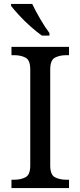

<svg xmlns="http://www.w3.org/2000/svg" viewBox="-20 -951 407 971"><path d="M38 0V-42H51Q85 -42 109 -54.5Q133 -67 133 -114V-600Q133 -647 109 -659.5Q85 -672 51 -672H38V-714H329V-672H316Q282 -672 258 -659.5Q234 -647 234 -600V-114Q234 -67 258 -54.5Q282 -42 316 -42H329V0ZM192 -771Q166 -789 134 -817.5Q102 -846 75.5 -875Q49 -904 36 -921V-931H143Q159 -897 183.5 -855Q208 -813 230 -784V-771Z"/></svg>

Font: Noto Serif Ahom
Style: Regular
Weight: 400
Designer: Monotype Design Team
Foundry: Monotype Imaging Inc.
Version: Version 2.007; ttfautohint (v1.8.4.7-5d5b)